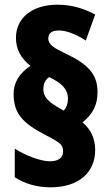

<svg xmlns="http://www.w3.org/2000/svg" viewBox="-20 -781 476 819"><path d="M38 -382C38 -297 75 -256 178 -203C240 -171 249 -162 249 -135C249 -107 229 -93 191 -93C154 -93 85 -119 43 -147V-25C86 3 137 18 196 18C314 18 386 -44 386 -141C386 -189 368 -229 332 -259C376 -295 396 -332 396 -389C396 -464 356 -507 259 -553C213 -575 186 -590 186 -616C186 -640 201 -651 232 -651C263 -651 305 -635 346 -608L386 -719C334 -747 281 -761 225 -761C120 -761 48 -707 48 -619C48 -572 69 -532 110 -500C64 -470 38 -429 38 -382ZM165 -401C165 -424 173 -441 190 -452C247 -425 270 -398 270 -360C270 -340 264 -323 252 -309L226 -324C180 -351 165 -372 165 -401Z"/></svg>

Font: Noto Sans Ethiopic ExtraCondensed Black
Style: Regular
Weight: 900
Width: 2
Designer: Monotype Design Team
Foundry: Monotype Imaging Inc.
Version: Version 2.102